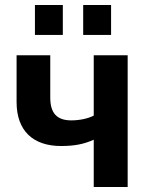

<svg xmlns="http://www.w3.org/2000/svg" viewBox="-20 -744 589 764"><path d="M119 -605H230V-724H119ZM311 -605H422V-724H311ZM353 0H488V-524H353V-284C330 -272 296 -265 264 -265C206 -265 180 -294 180 -356V-524H46V-338C46 -223 112 -163 223 -163C275 -163 313 -170 353 -188Z"/></svg>

Font: FIGSv2-sans-serif
Style: Bold
Weight: 700
Designer: Matt McInerney, Pablo Impallari, Rodrigo Fuenzalida,Mirko Velimirovic
Foundry: Matt McInerney, Pablo Impallari, Rodrigo Fuenzalida
Version: Version 4.021;hotconv 1.0.109;makeotfexe 2.5.65596